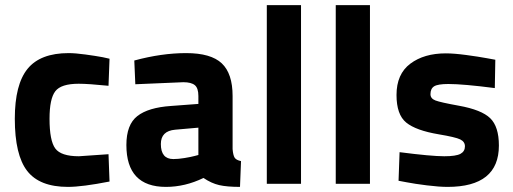

<svg xmlns="http://www.w3.org/2000/svg" viewBox="-20 -720 2009 752"><path d="M249 -512Q275 -512 315 -506.5Q355 -501 382 -496L409 -490L405 -384Q326 -392 288 -392Q219 -392 196.5 -362.5Q174 -333 174 -255Q174 -169 196.5 -138.5Q219 -108 289 -108L405 -116L409 -9Q302 12 246 12Q135 12 86.5 -50.5Q38 -113 38 -255Q38 -389 88 -450.5Q138 -512 249 -512Z M891 -344V-136Q893 -112 899 -102.5Q905 -93 924 -89L920 12Q869 12 838.5 5Q808 -2 777 -23Q705 12 630 12Q475 12 475 -152Q475 -232 518 -265.5Q561 -299 650 -305L757 -313V-344Q757 -375 743 -386.5Q729 -398 698 -398L510 -390L506 -483Q613 -512 709 -512Q806 -512 848.5 -472Q891 -432 891 -344ZM757 -220 666 -212Q610 -207 610 -156Q610 -97 659 -97Q678 -97 702.5 -101Q727 -105 742 -109L757 -113Z M1025 0V-700H1159V0Z M1295 0V-700H1429V0Z M1920 -486 1918 -375Q1794 -391 1736 -391Q1695 -391 1680.5 -382Q1666 -373 1666 -351Q1666 -334 1685.5 -326.5Q1705 -319 1777 -306Q1866 -290 1900 -257Q1934 -224 1934 -150Q1934 12 1733 12Q1700 12 1652 6Q1604 0 1573 -6L1541 -12L1545 -124Q1669 -108 1720 -108Q1766 -108 1783.5 -117.5Q1801 -127 1801 -147Q1801 -165 1782.5 -174Q1764 -183 1698 -194Q1609 -209 1571 -240Q1533 -271 1533 -348Q1533 -430 1587 -470.5Q1641 -511 1726 -511Q1758 -511 1806.5 -504.5Q1855 -498 1887 -492Z"/></svg>

Font: TitilliumText
Style: ExtraBold
Weight: 800
Designer: Accademia di Belle Arti di Urbino and others
Foundry: Accademia di Belle Arti di Urbino and others.
Version: Version 60.001